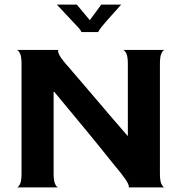

<svg xmlns="http://www.w3.org/2000/svg" viewBox="-20 -818 793 838"><path d="M53 0Q60 0 67 -14Q74 -28 74 -60V-540Q74 -572 67 -585.5Q60 -599 53 -600H236Q231 -599 236 -584.5Q241 -570 268 -538Q276 -530 295.5 -506.5Q315 -483 344 -450Q373 -417 405.5 -378Q438 -339 472 -300Q506 -261 537 -225H538V-540Q538 -572 531 -585.5Q524 -599 517 -600H699Q692 -600 685 -586Q678 -572 678 -539V-60Q678 -28 685 -14Q692 0 699 0H541Q545 -1 539 -15.5Q533 -30 508 -62Q493 -80 468.5 -110.5Q444 -141 413 -179.5Q382 -218 347.5 -259.5Q313 -301 279.5 -341.5Q246 -382 217 -417H214V-60Q214 -28 221 -14Q228 0 235 0ZM228 -798Q242 -784 259 -765Q276 -746 293 -728.5Q310 -711 321 -699Q329 -690 332 -685Q335 -680 335 -678H409Q409 -682 422 -699Q428 -707 443 -724Q458 -741 476 -761Q494 -781 509 -798H422L372 -730L315 -798Z"/></svg>

Font: Red Rose SemiBold
Style: Regular
Weight: 600
Designer: Jaikishan Patel
Version: Version 2.000